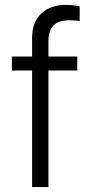

<svg xmlns="http://www.w3.org/2000/svg" viewBox="-20 -760 366 780"><path d="M293.9 -473.6H176.8V0H110.4V-473.6H28.3V-530.3H110.4V-606.4Q110.4 -668.9 147.2 -704.6Q184.1 -740.2 249 -740.2Q274.4 -740.2 303.7 -734.4V-674.8Q288.1 -677.7 262.7 -677.7Q218.8 -677.7 197.8 -657Q176.8 -636.2 176.8 -592.8V-530.3H293.9Z"/></svg>

Font: Pretendard JP Light
Style: Regular
Weight: 300
Designer: Base glyphs from Inter by Rasmus Andersson; Hangeul glyphs from Noto Sans CJK(Source Han Sans) by Jang Soo-young and Kan
Foundry: Kil Hyung-jin
Version: Version 1.309